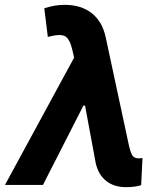

<svg xmlns="http://www.w3.org/2000/svg" viewBox="-41 -757 668 786"><path d="M475.5 9.2Q426.1 9.2 394 -16Q361.9 -41.2 350.9 -89.1L307.2 -324.6H300.4L134.9 0H-20.6L262.4 -521L255 -553.3Q244.3 -598.7 224.8 -609Q205.3 -619.3 154.8 -605.8L140.3 -723Q182.2 -737.2 223.4 -737.2Q291.2 -737.2 334.5 -703.1Q377.8 -669 391.7 -604.4L485.8 -166.2Q493.3 -132.5 500.9 -120.6Q508.5 -108.7 527 -108.7Q529.8 -108.7 535.7 -109.4Q541.5 -110.1 542.3 -110.1L536.9 1.1Q511.7 9.2 475.5 9.2Z"/></svg>

Font: Karasuma Gothic
Style: Bold Italic
Weight: 700
Italic angle: 9.39998°
Designer: Rasmus Andersson / Ryoko Nishizuka
Foundry: Genbu
Version: Version 1.00